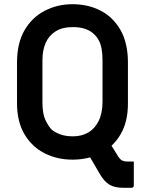

<svg xmlns="http://www.w3.org/2000/svg" viewBox="-20 -740 690 914"><path d="M481 -93Q499 -65 513 -43Q527 -21 544 7Q554 21 563.5 25Q573 29 585 29Q590 29 593 29Q596 29 600 29H617Q617 56 617 85.5Q617 115 617 143Q617 148 614 151Q611 154 606 154Q599 154 588.5 154Q578 154 569 154Q538 154 517 146.5Q496 139 480.5 122.5Q465 106 451 81Q431 48 414 17.5Q397 -13 378 -46ZM325 -720Q400 -720 459.5 -689Q519 -658 554 -596.5Q589 -535 589 -442V-247Q589 -160 554 -100.5Q519 -41 459.5 -10.5Q400 20 325 20Q252 20 192 -10.5Q132 -41 96.5 -101Q61 -161 61 -248V-442Q61 -535 97 -596.5Q133 -658 193.5 -689Q254 -720 325 -720ZM182 -254Q182 -198 196.5 -168Q211 -138 227 -122Q243 -109 268 -100Q293 -91 328 -91Q369 -91 400.5 -109.5Q432 -128 450 -165Q468 -202 468 -256V-453Q468 -485 463.5 -508.5Q459 -532 450 -548.5Q441 -565 428 -577Q412 -593 387 -602Q362 -611 327 -611Q277 -611 245 -591Q213 -571 197.5 -536Q182 -501 182 -453Z"/></svg>

Font: Recursive SemiBold
Style: Regular
Weight: 600
Version: Version 1.085